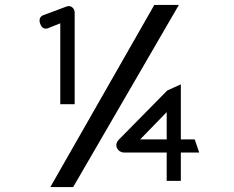

<svg xmlns="http://www.w3.org/2000/svg" viewBox="-20 -677 943 774"><path d="M783 -62 765 -115H709V-337L654 -312L458 -113C443 -97 448 -78 462 -68C468 -64 474 -62 482 -62H652V52H709V-62ZM652 -225V-115H545ZM223 -257H281V-626C281 -642 268 -657 249 -651L155 -616C141 -611 136 -598 142 -581C146 -570 155 -557 173 -563L223 -583ZM275 77 701 -657H602L183 77Z"/></svg>

Font: Charger Monospace
Style: Regular
Weight: 400
Designer: Jasper
Foundry: Cannot Into Space Fonts
Version: Version 0.980